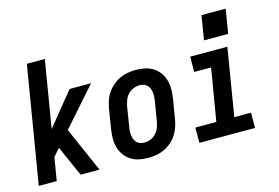

<svg xmlns="http://www.w3.org/2000/svg" viewBox="-97 -952 1693 1166"><g transform="rotate(-15 750.0 -369.0)"><path d="M18 0 140 -735H253L183 -313L351 -520H486L276 -282L400 0H281L196 -192L155 -145L131 0Z M706 8Q676 8 647.5 2Q619 -4 596 -19Q573 -34 557 -56.5Q541 -79 533.5 -106.5Q526 -134 526.5 -163.5Q527 -193 532 -222L551 -342Q556 -367 564 -392Q572 -417 587 -439Q602 -461 623 -479Q644 -497 668 -508Q692 -519 717.5 -523.5Q743 -528 767 -528Q797 -528 825.5 -522Q854 -516 877.5 -501Q901 -486 917 -463.5Q933 -441 940.5 -413.5Q948 -386 947.5 -356.5Q947 -327 942 -298L922 -178Q918 -153 909.5 -128Q901 -103 886.5 -81Q872 -59 851 -41Q830 -23 806 -12Q782 -1 756.5 3.5Q731 8 706 8ZM707 -88Q727 -88 746.5 -96Q766 -104 780 -119.5Q794 -135 801.5 -154.5Q809 -174 812 -193L832 -313Q834 -327 835 -341Q836 -355 834.5 -368Q833 -381 828 -393.5Q823 -406 814 -415Q805 -424 792.5 -428Q780 -432 766 -432Q747 -432 727.5 -424Q708 -416 693.5 -400.5Q679 -385 672 -365.5Q665 -346 661 -327L642 -207Q639 -193 638 -179Q637 -165 639 -152Q641 -139 645.5 -126.5Q650 -114 659 -105Q668 -96 681 -92Q694 -88 707 -88Z M1028 0V-96H1160L1215 -424H1109V-520H1343L1273 -96H1378V0ZM1368 -594H1216L1241 -746H1393Z"/></g></svg>

Font: Iosevka SS04 Oblique
Style: Bold
Weight: 700
Italic angle: -9°
Monospace: yes
Designer: Belleve Invis
Foundry: Belleve Invis
Version: Version 19.0.0; ttfautohint (v1.8.4)